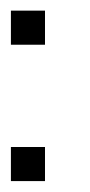

<svg xmlns="http://www.w3.org/2000/svg" viewBox="-20 -332 165 352"><path d="M0 -250V-312.5H62.5V-250ZM0 0V-62.5H62.5V0Z"/></svg>

Font: AprilSans
Style: Regular
Weight: 400
Designer: typesprite
Version: Version 1.001;PS 001.001;hotconv 1.0.88;makeotf.lib2.5.64775